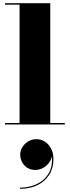

<svg xmlns="http://www.w3.org/2000/svg" viewBox="-20 -770 432 1188"><path d="M105 186.3Q105 161.1 119 139.3Q133 117.5 156.2 104.3Q179.4 91.1 206.6 91.1Q234.2 91.1 258 106.5Q281.8 121.9 296.2 149.5Q310.6 177.1 310.6 214.3Q310.6 269.9 284.6 311.3Q258.6 352.7 212 375.5Q165.4 398.3 103.4 398.3V391.1Q161 391.1 208 368.7Q255 346.3 280.8 303.1Q306.6 259.9 300.6 196.3Q297 220.3 281.6 239.5Q266.2 258.7 244.4 270.1Q222.6 281.5 199.4 281.5Q155.8 281.5 130.4 252.7Q105 223.9 105 186.3ZM11 -9H101V-741H11V-750H291V-9H381V0H11Z"/></svg>

Font: Bodoni* 24pt Fatface
Style: Regular
Weight: 900
Version: Version 2.3